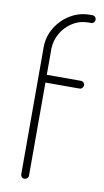

<svg xmlns="http://www.w3.org/2000/svg" viewBox="-88 -810 464 853"><g transform="rotate(10 144.5 -384.0)"><path d="M85 0Q78 0 73.5 -5Q69 -10 69 -17V-590Q69 -638 93.5 -678.5Q118 -719 158.5 -743.5Q199 -768 247 -768H257Q265 -768 270 -763Q275 -758 275 -750Q275 -743 270 -738Q265 -733 257 -733H247Q207 -733 174.5 -712.5Q142 -692 123.5 -659.5Q105 -627 104 -590V-472H257Q265 -472 270 -467Q275 -462 275 -455Q275 -448 270 -442.5Q265 -437 257 -437H104V-17Q104 -10 98.5 -5Q93 0 85 0Z"/></g></svg>

Font: Dosis ExtraLight
Style: Regular
Weight: 250
Designer: EdgarTolentino, PabloImpallari, IginoMarini
Foundry: EdgarTolentino, PabloImpallari, IginoMarini
Version: Version 3.001; ttfautohint (v1.8.2)